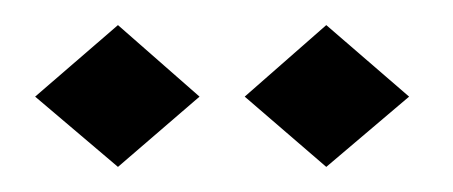

<svg xmlns="http://www.w3.org/2000/svg" viewBox="-20 -615 361 153"><path d="M139 -538 74 -482 8 -538 74 -595ZM306 -538 240 -482 175 -538 240 -595Z"/></svg>

Font: RailwayN12
Style: Semibold
Weight: 400
Version: 1999; 1.0, initial release  Kernus: V2.0